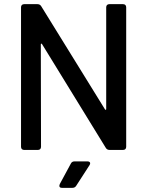

<svg xmlns="http://www.w3.org/2000/svg" viewBox="-20 -720 708 922"><path d="M81 -15V-685Q81 -692 85 -696Q89 -700 96 -700H160Q172 -700 178 -690L484 -195Q486 -192 488 -192.5Q490 -193 490 -197V-685Q490 -692 494 -696Q498 -700 505 -700H571Q578 -700 582 -696Q586 -692 586 -685V-15Q586 -8 582 -4Q578 0 571 0H506Q494 0 488 -10L182 -508Q180 -511 178 -510.5Q176 -510 176 -506L177 -15Q177 -8 173 -4Q169 0 162 0H96Q89 0 85 -4Q81 -8 81 -15ZM265 172 267 164 320 66Q325 55 338 55H400Q406 55 409.5 57.5Q413 60 413 64Q413 68 410 73L346 172Q340 182 328 182H277Q265 182 265 172Z"/></svg>

Font: Barlow_Medium_SS
Style: Regular
Weight: 500
Designer: Jeremy Tribby
Foundry: Jeremy Tribby
Version: Version 1.101 August 23, 2024